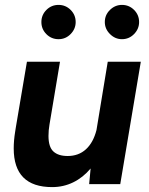

<svg xmlns="http://www.w3.org/2000/svg" viewBox="-20 -752 610 784"><path d="M350 -64Q319 -27 279 -7.5Q239 12 193 12Q36 12 36 -146Q36 -178 42 -215L45 -234L90 -500H225L182 -243Q178 -220 178 -197Q178 -152 198 -133.5Q218 -115 256 -115Q301 -115 331 -142.5Q361 -170 374 -221L420 -500H555L471 0H344ZM149 -662Q149 -691 169.5 -711.5Q190 -732 219 -732Q248 -732 268.5 -711.5Q289 -691 289 -662Q289 -634 268.5 -613Q248 -592 219 -592Q190 -592 169.5 -612.5Q149 -633 149 -662ZM478 -732Q507 -732 527.5 -711.5Q548 -691 548 -662Q548 -634 527.5 -613Q507 -592 478 -592Q450 -592 429 -613Q408 -634 408 -662Q408 -691 429 -711.5Q450 -732 478 -732Z"/></svg>

Font: Oak Sans
Style: Bold Italic
Weight: 700
Italic angle: -9.5°
Foundry: Erik Kennedy, Walven
Version: Version 1.000